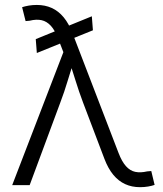

<svg xmlns="http://www.w3.org/2000/svg" viewBox="-20 -756 665 784"><path d="M130.4 -539.6 126 -596.2 355 -689.5 359.4 -632.3ZM29.8 0 238.8 -543 218.3 -595.7Q204.6 -632.3 187.7 -650.6Q170.9 -668.9 149.7 -673.6Q128.4 -678.2 101.1 -671.4L84.5 -669.9L70.3 -726.6Q82 -730.5 97.7 -733.2Q113.3 -735.8 130.4 -735.8Q164.1 -735.8 191.4 -723.4Q218.8 -710.9 240 -685.3Q261.2 -659.7 276.4 -619.6L463.9 -131.8Q477.5 -96.2 494.4 -77.4Q511.2 -58.6 532.5 -54.2Q553.7 -49.8 581.1 -56.2L597.7 -57.6L611.3 -1Q600.6 2.9 585 5.6Q569.3 8.3 551.8 8.3Q518.1 8.3 491 -4.2Q463.9 -16.6 442.6 -42.2Q421.4 -67.9 406.2 -107.9L319.3 -336.9Q302.2 -382.3 288.8 -425.8Q275.4 -469.2 261.2 -512.7H283.2Q269.5 -470.2 256.3 -426Q243.2 -381.8 226.1 -336.9L101.1 0Z"/></svg>

Font: Inter 18pt Light
Style: Regular
Weight: 300
Designer: Rasmus Andersson
Foundry: rsms
Version: Version 4.001;git-66647c0bb